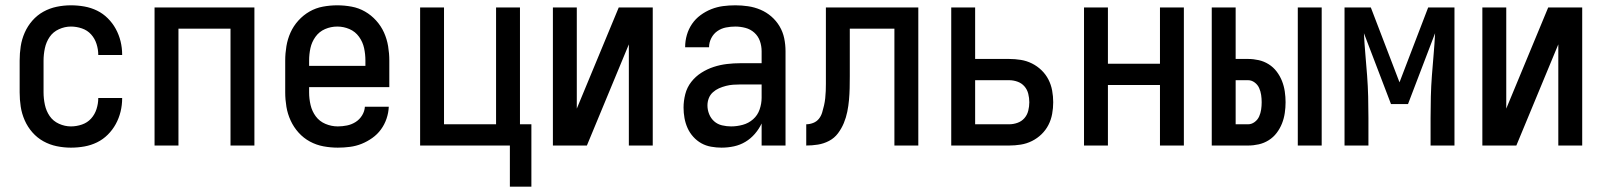

<svg xmlns="http://www.w3.org/2000/svg" viewBox="-20 -548 6040 723"><path d="M247 8Q220 8 193.5 2.5Q167 -3 143.5 -16Q120 -29 102 -49.5Q84 -70 73 -95Q62 -120 58 -146.5Q54 -173 54 -200V-320Q54 -347 58 -373.5Q62 -400 73 -425Q84 -450 102 -470.5Q120 -491 143.5 -504Q167 -517 193.5 -522.5Q220 -528 247 -528Q273 -528 298 -523.5Q323 -519 345.5 -508Q368 -497 386 -479Q404 -461 416 -439Q428 -417 434 -392.5Q440 -368 440 -342V-341H350V-342Q350 -362 343.5 -382.5Q337 -403 323 -418.5Q309 -434 288.5 -441Q268 -448 247 -448Q224 -448 202 -438Q180 -428 167 -409Q154 -390 149 -366.5Q144 -343 144 -320V-200Q144 -177 149 -153.5Q154 -130 167 -111Q180 -92 202 -82Q224 -72 247 -72Q268 -72 288.5 -79Q309 -86 323 -101.5Q337 -117 343.5 -137.5Q350 -158 350 -178V-179H440V-178Q440 -152 434 -127.5Q428 -103 416 -81Q404 -59 386 -41Q368 -23 345.5 -12Q323 -1 298 3.5Q273 8 247 8Z M562 0V-520H938V0H848V-440H652V0Z M1252 8Q1225 8 1198 3Q1171 -2 1147 -15Q1123 -28 1104.5 -48.5Q1086 -69 1074.5 -94Q1063 -119 1058.5 -146Q1054 -173 1054 -200V-320Q1054 -347 1058.5 -374Q1063 -401 1074 -425.5Q1085 -450 1103.5 -470.5Q1122 -491 1145.5 -504.5Q1169 -518 1196 -523Q1223 -528 1250 -528Q1277 -528 1304 -523Q1331 -518 1354.5 -504.5Q1378 -491 1396.5 -470.5Q1415 -450 1426 -425.5Q1437 -401 1441.5 -374Q1446 -347 1446 -320V-220H1144V-200Q1144 -176 1149.5 -152.5Q1155 -129 1169 -110Q1183 -91 1205.5 -81.5Q1228 -72 1252 -72Q1269 -72 1286.5 -75.5Q1304 -79 1319 -88.5Q1334 -98 1343.5 -113.5Q1353 -129 1354 -146H1444Q1443 -123 1435.5 -101Q1428 -79 1414.5 -60.5Q1401 -42 1382 -28.5Q1363 -15 1342 -6.5Q1321 2 1298 5Q1275 8 1252 8ZM1356 -300V-320Q1356 -344 1351 -367Q1346 -390 1332 -409.5Q1318 -429 1296 -438.5Q1274 -448 1250 -448Q1226 -448 1204 -438.5Q1182 -429 1168 -409.5Q1154 -390 1149 -367Q1144 -344 1144 -320V-300Z M1900 155V0H1562V-520H1652V-80H1848V-520H1938V-80H1981V155Z M2062 0V-520H2152V-139L2310 -520H2438V0H2348V-381L2190 0Z M2697 8Q2678 8 2658 4.5Q2638 1 2621 -8.5Q2604 -18 2590.5 -33Q2577 -48 2569 -66Q2561 -84 2557.5 -103.5Q2554 -123 2554 -143Q2554 -168 2560.5 -193.5Q2567 -219 2583 -239.5Q2599 -260 2621 -274Q2643 -288 2667.5 -296Q2692 -304 2717.5 -307Q2743 -310 2769 -310H2848V-355Q2848 -375 2841.5 -393.5Q2835 -412 2820.5 -425Q2806 -438 2787 -443Q2768 -448 2749 -448Q2731 -448 2713.5 -444.5Q2696 -441 2681.5 -431Q2667 -421 2658.5 -404.5Q2650 -388 2650 -370H2560V-371Q2560 -394 2566.5 -416.5Q2573 -439 2586 -458Q2599 -477 2618 -491Q2637 -505 2658.5 -513.5Q2680 -522 2702.5 -525Q2725 -528 2749 -528Q2773 -528 2797 -524.5Q2821 -521 2843.5 -511.5Q2866 -502 2884.5 -486Q2903 -470 2915.5 -449Q2928 -428 2933 -404Q2938 -380 2938 -355V0H2848V-83Q2838 -62 2822.5 -44Q2807 -26 2787 -14Q2767 -2 2744 3Q2721 8 2697 8ZM2733 -72Q2755 -72 2777 -78Q2799 -84 2816 -99Q2833 -114 2840.5 -136Q2848 -158 2848 -180V-230H2769Q2755 -230 2741 -229Q2727 -228 2713.5 -224.5Q2700 -221 2687.5 -215.5Q2675 -210 2664.5 -200.5Q2654 -191 2649 -178Q2644 -165 2644 -151Q2644 -134 2650.5 -118Q2657 -102 2669.5 -91Q2682 -80 2699 -76Q2716 -72 2733 -72Z M3016 0V-80Q3029 -80 3042 -85Q3055 -90 3063.5 -100.5Q3072 -111 3076 -124.5Q3080 -138 3083 -151Q3086 -164 3087.5 -178Q3089 -192 3089.5 -205.5Q3090 -219 3090 -232.5Q3090 -246 3090 -260V-520H3438V0H3348V-440H3180V-261Q3180 -238 3179.5 -216Q3179 -194 3177 -171.5Q3175 -149 3170.5 -127Q3166 -105 3157.5 -84.5Q3149 -64 3135.5 -46Q3122 -28 3102 -17.5Q3082 -7 3060 -3.5Q3038 0 3016 0Z M3562 0V-520H3652V-326H3780Q3802 -326 3824 -322.5Q3846 -319 3866 -309Q3886 -299 3902 -283.5Q3918 -268 3928 -248.5Q3938 -229 3942 -207Q3946 -185 3946 -163Q3946 -141 3942 -119Q3938 -97 3928 -77.5Q3918 -58 3902 -42.5Q3886 -27 3866 -17Q3846 -7 3824 -3.5Q3802 0 3780 0ZM3780 -80Q3796 -80 3811.5 -85.5Q3827 -91 3837.5 -103Q3848 -115 3852 -131Q3856 -147 3856 -163Q3856 -179 3852 -195Q3848 -211 3837.5 -223Q3827 -235 3811.5 -240.5Q3796 -246 3780 -246H3652V-80Z M4062 0V-520H4152V-308H4348V-520H4438V0H4348V-228H4152V0Z M4867 0V-520H4957V0ZM4543 0V-520H4633V-326H4680Q4700 -326 4720 -321.5Q4740 -317 4757.5 -306Q4775 -295 4787.5 -278.5Q4800 -262 4807.5 -243Q4815 -224 4818 -203.5Q4821 -183 4821 -163Q4821 -143 4818 -122.5Q4815 -102 4807.5 -83Q4800 -64 4787.5 -47.5Q4775 -31 4757.5 -20Q4740 -9 4720 -4.5Q4700 0 4680 0ZM4680 -80Q4693 -80 4704.5 -88.5Q4716 -97 4721.5 -109.5Q4727 -122 4729 -135.5Q4731 -149 4731 -163Q4731 -177 4729 -190.5Q4727 -204 4721.5 -216.5Q4716 -229 4704.5 -237.5Q4693 -246 4680 -246H4633V-80Z M5043 0V-520H5142L5250 -238L5358 -520H5457V0H5367V-104Q5367 -144 5368 -184Q5369 -224 5372 -263.5Q5375 -303 5378.5 -343Q5382 -383 5384 -423L5282 -156H5218L5116 -423Q5118 -383 5121.5 -343Q5125 -303 5128 -263.5Q5131 -224 5132 -184Q5133 -144 5133 -104V0Z M5562 0V-520H5652V-139L5810 -520H5938V0H5848V-381L5690 0Z"/></svg>

Font: Iosevka SS10 Medium
Style: Regular
Weight: 500
Monospace: yes
Designer: Belleve Invis
Foundry: Belleve Invis
Version: Version 28.0.6; ttfautohint (v1.8.4)